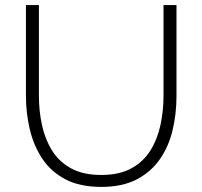

<svg xmlns="http://www.w3.org/2000/svg" viewBox="-20 -730 796 755"><path d="M379 5Q294 5 237 -25Q180 -55 146 -106.5Q112 -158 97 -222Q82 -286 82 -353V-710H133V-353Q133 -294 145 -238.5Q157 -183 184.5 -138.5Q212 -94 259.5 -68Q307 -42 378 -42Q450 -42 497.5 -68.5Q545 -95 572.5 -140Q600 -185 611.5 -240.5Q623 -296 623 -353V-710H674V-353Q674 -282 658.5 -217.5Q643 -153 608 -103Q573 -53 516.5 -24Q460 5 379 5Z"/></svg>

Font: Raleway Light
Style: Regular
Weight: 300
Designer: Matt McInerney, Pablo Impallari, Rodrigo Fuenzalida
Foundry: Matt McInerney, Pablo Impallari, Rodrigo Fuenzalida
Version: Version 4.026